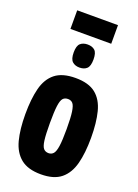

<svg xmlns="http://www.w3.org/2000/svg" viewBox="-170 -977 761 1057"><g transform="rotate(20 210.5 -448.5)"><path d="M18 -273Q18 -361 34 -424Q50 -487 92 -520.5Q134 -554 211 -554Q288 -554 329.5 -520.5Q371 -487 387 -424Q403 -361 403 -273Q403 -184 386.5 -121Q370 -58 328.5 -24Q287 10 211 10Q135 10 93 -24Q51 -58 34.5 -121Q18 -184 18 -273ZM162 -273Q162 -206 166.5 -172Q171 -138 182 -126Q193 -114 211 -114Q228 -114 239 -126Q250 -138 255 -172Q260 -206 260 -273Q260 -339 255 -373Q250 -407 239.5 -419Q229 -431 211 -431Q192 -431 181.5 -419Q171 -407 166.5 -373Q162 -339 162 -273ZM210 -615Q184 -615 168 -629.5Q152 -644 152 -683Q152 -722 168 -736Q184 -750 210 -750Q237 -750 252.5 -736Q268 -722 268 -683Q268 -644 252.5 -629.5Q237 -615 210 -615ZM91 -798V-907H330V-798Z"/></g></svg>

Font: Georama Condensed
Style: Bold
Weight: 700
Width: 3
Designer: Jean-Baptiste Levee
Foundry: Production Type
Version: Version 1.000